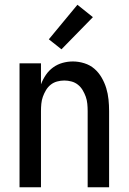

<svg xmlns="http://www.w3.org/2000/svg" viewBox="-20 -786 540 806"><path d="M62 0V-520H152V-432Q160 -453 172.5 -471.5Q185 -490 203 -503Q221 -516 242.5 -522Q264 -528 286 -528Q310 -528 334 -520.5Q358 -513 376 -497.5Q394 -482 406.5 -460.5Q419 -439 426 -416Q433 -393 435.5 -368.5Q438 -344 438 -320V0H348V-320Q348 -335 346.5 -350.5Q345 -366 340 -380Q335 -394 327 -407.5Q319 -421 307 -430.5Q295 -440 280 -444Q265 -448 250 -448Q235 -448 220 -444Q205 -440 193 -430.5Q181 -421 173 -407.5Q165 -394 160 -380Q155 -366 153.5 -350.5Q152 -335 152 -320V0ZM238 -579 185 -621 305 -766 370 -714Z"/></svg>

Font: Iosevka Curly Medium
Style: Regular
Weight: 500
Monospace: yes
Designer: Belleve Invis
Foundry: Belleve Invis
Version: Version 22.1.2; ttfautohint (v1.8.4)